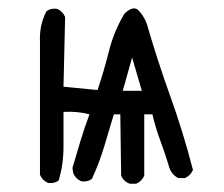

<svg xmlns="http://www.w3.org/2000/svg" viewBox="-20 -448 540 462"><path d="M292 -5.9Q277.3 -11.7 271.5 -25.4L269.5 -172.9H253.9Q242.2 -133.8 230.5 -94.7Q218.8 -55.7 201.2 -17.6Q191.4 -9.8 175.8 -11.7Q162.1 -17.6 156.2 -31.2L154.3 -43.9Q164.1 -77.1 173.8 -109.4Q183.6 -141.6 195.3 -172.9Q166 -180.7 132.8 -178.7Q132.8 -137.7 132.8 -94.7Q132.8 -51.8 121.1 -13.7Q111.3 -5.9 95.7 -7.8Q82 -13.7 76.2 -27.3V-346.7Q74.2 -387.7 91.8 -420.9Q101.6 -428.7 117.2 -426.8Q130.9 -420.9 136.7 -407.2L132.8 -239.3Q173.8 -235.4 214.8 -231.4Q230.5 -278.3 242.2 -325.2Q253.9 -372.1 279.3 -415Q300.8 -435.5 313 -423.3Q325.2 -411.1 333 -391.6Q358.4 -303.7 389.6 -216.8Q420.9 -129.9 444.3 -39.1Q438.5 -25.4 424.8 -19.5H409.2Q393.6 -27.3 387.7 -43.9Q377.9 -77.1 366.2 -108.4Q354.5 -139.6 346.7 -172.9H327.1V-25.4Q321.3 -11.7 307.6 -5.9ZM297.9 -309.6 275.4 -229.5H321.3Z"/></svg>

Font: JasonHandwriting4
Style: Regular
Weight: 400
Version: Version 1.01.21